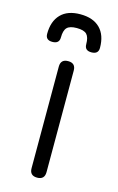

<svg xmlns="http://www.w3.org/2000/svg" viewBox="-108 -723 471 769"><g transform="rotate(15 128.0 -338.5)"><path d="M237 -567Q237 -541 208 -541Q180 -541 180 -567Q180 -596 168.5 -608Q157 -620 127 -620Q98 -620 86.5 -608Q75 -596 75 -567Q75 -541 46 -541Q18 -541 18 -567Q18 -619 46 -648Q74 -677 127 -677Q180 -677 208.5 -648.5Q237 -620 237 -567ZM97 -31V-452Q97 -483 128 -483Q159 -483 159 -452V-31Q159 0 128 0Q97 0 97 -31Z"/></g></svg>

Font: Jura Medium
Style: Regular
Weight: 500
Designer: Daniel Johnson, Alexei Vanyashin
Foundry: Daniel Johnson
Version: Version 5.103